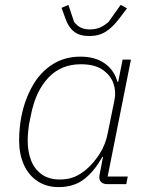

<svg xmlns="http://www.w3.org/2000/svg" viewBox="-20 -751 611 783"><path d="M495 0H419Q402 0 393.5 -7.5Q385 -15 385 -29Q385 -34 386 -38.5Q387 -43 388 -48L400 -111H397Q366 -54 324 -21Q282 12 219 12Q169 12 132.5 -12.5Q96 -37 77 -80Q58 -123 58 -178Q58 -204 60.5 -229.5Q63 -255 68 -280Q82 -347 113 -401.5Q144 -456 193.5 -488Q243 -520 308 -520Q368 -520 407 -492.5Q446 -465 459 -417H462L480 -508H514L419 -31H501ZM224 -19Q257 -19 283 -29.5Q309 -40 334 -62Q362 -86 386.5 -124Q411 -162 420 -211L447 -344Q454 -378 442.5 -411Q431 -444 398.5 -466.5Q366 -489 310 -489Q229 -489 177.5 -434.5Q126 -380 107 -286L98 -242Q96 -227 94.5 -211Q93 -195 93 -176Q93 -133 106.5 -97.5Q120 -62 149.5 -40.5Q179 -19 224 -19ZM344 -604Q305 -604 282 -622Q259 -640 247 -675L231 -719L259 -731L282 -662Q294 -646 309.5 -638.5Q325 -631 346 -631Q369 -631 387 -638.5Q405 -646 423 -662L472 -731L498 -717L466 -675Q440 -640 411.5 -622Q383 -604 344 -604Z"/></svg>

Font: IBM Plex Sans ExtraLight
Style: Italic
Weight: 250
Italic angle: -11.31°
Designer: Mike Abbink, Paul van der Laan, Pieter van Rosmalen
Foundry: Bold Monday
Version: Version 3.201